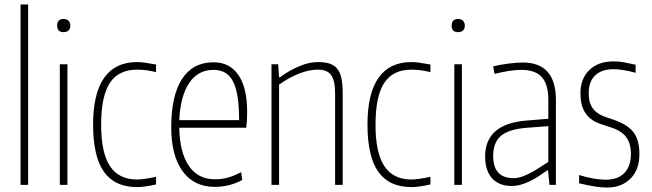

<svg xmlns="http://www.w3.org/2000/svg" viewBox="-20 -828 2920 860"><path d="M72 -808H106V0H72Z M265 -684Q236 -684 236 -713Q236 -743 265 -743Q279 -743 287 -735Q295 -727 295 -713Q295 -699 287 -691.5Q279 -684 265 -684ZM248 -540H282V0H248Z M594 10Q494 10 445.5 -58.5Q397 -127 397 -270Q397 -409 446.5 -479.5Q496 -550 594 -550Q609 -550 628 -547.5Q647 -545 679 -539V-505Q654 -511 634 -513.5Q614 -516 594 -516Q511 -516 472 -456.5Q433 -397 433 -269Q433 -144 472.5 -84Q512 -24 594 -24Q622 -24 679 -36V-2Q659 3 635.5 6.5Q612 10 594 10Z M942 9Q849 9 798 -61Q747 -131 747 -258Q747 -400 795.5 -474.5Q844 -549 936 -549Q1009 -549 1048 -492Q1087 -435 1087 -327Q1087 -303 1086 -287.5Q1085 -272 1083 -256H783Q785 -145 826 -85Q867 -25 942 -25Q974 -25 1001 -32.5Q1028 -40 1060 -57L1065 -22Q1009 9 942 9ZM936 -515Q867 -515 827.5 -456.5Q788 -398 783 -290H1051Q1051 -353 1044 -396Q1037 -439 1022.5 -465.5Q1008 -492 986.5 -503.5Q965 -515 936 -515Z M1196 -540H1226L1230 -482H1234Q1278 -514 1322 -532Q1366 -550 1404 -550Q1435 -550 1456.5 -543Q1478 -536 1491 -519.5Q1504 -503 1509.5 -476Q1515 -449 1515 -409V0H1481V-409Q1481 -467 1463.5 -491.5Q1446 -516 1404 -516Q1326 -516 1230 -449V0H1196Z M1823 10Q1723 10 1674.5 -58.5Q1626 -127 1626 -270Q1626 -409 1675.5 -479.5Q1725 -550 1823 -550Q1838 -550 1857 -547.5Q1876 -545 1908 -539V-505Q1883 -511 1863 -513.5Q1843 -516 1823 -516Q1740 -516 1701 -456.5Q1662 -397 1662 -269Q1662 -144 1701.5 -84Q1741 -24 1823 -24Q1851 -24 1908 -36V-2Q1888 3 1864.5 6.5Q1841 10 1823 10Z M2032 -684Q2003 -684 2003 -713Q2003 -743 2032 -743Q2046 -743 2054 -735Q2062 -727 2062 -713Q2062 -699 2054 -691.5Q2046 -684 2032 -684ZM2015 -540H2049V0H2015Z M2272 5Q2215 5 2184 -29.5Q2153 -64 2153 -127Q2153 -273 2338 -288L2436 -296V-380Q2436 -450 2407 -482.5Q2378 -515 2315 -515Q2290 -515 2258 -510Q2226 -505 2195 -497L2189 -531Q2224 -539 2260 -543.5Q2296 -548 2322 -548Q2470 -548 2470 -380V0H2441L2435 -65H2431Q2414 -53 2395.5 -40.5Q2377 -28 2357 -18Q2337 -8 2315.5 -1.5Q2294 5 2272 5ZM2280 -30Q2301 -30 2323 -38.5Q2345 -47 2365.5 -58.5Q2386 -70 2404.5 -82.5Q2423 -95 2436 -103V-263L2344 -256Q2260 -250 2224.5 -220Q2189 -190 2189 -130Q2189 -30 2280 -30Z M2701 12Q2676 12 2648.5 8Q2621 4 2574 -7V-44Q2606 -34 2637 -28.5Q2668 -23 2692 -23Q2748 -23 2777 -53.5Q2806 -84 2806 -138Q2806 -186 2784 -215Q2762 -244 2711 -259Q2688 -266 2664.5 -274.5Q2641 -283 2622 -299Q2603 -315 2591.5 -341.5Q2580 -368 2580 -411Q2580 -476 2620 -514.5Q2660 -553 2727 -553Q2738 -553 2747.5 -552.5Q2757 -552 2768.5 -550Q2780 -548 2793.5 -545Q2807 -542 2827 -538V-502Q2769 -518 2728 -518Q2675 -518 2646 -490.5Q2617 -463 2617 -411Q2617 -380 2625 -361Q2633 -342 2647 -329.5Q2661 -317 2680 -309Q2699 -301 2722 -294Q2789 -272 2816.5 -237Q2844 -202 2844 -138Q2844 -67 2803.5 -27.5Q2763 12 2701 12Z"/></svg>

Font: Encode Sans Compressed
Style: Thin
Weight: 100
Designer: Pablo Impallari, Andres Torresi
Foundry: Pablo Impallari, Andres Torresi
Version: Version 1.000; ttfautohint (v1.00) -l 8 -r 50 -G 200 -x 14 -